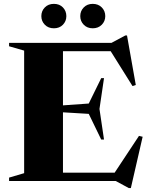

<svg xmlns="http://www.w3.org/2000/svg" viewBox="-20 -937 772 994"><path d="M27 0V-17.5L105 -40.5V-675L27 -697.5V-715H557L629 -753.5H637.5L683 -497L666 -491.5L553 -672H306V-391.5L439.5 -401L504 -532.5H518.5L495 -373L518.5 -214.5H504L439.5 -347.5L306 -355.5V-43H573.5L699.5 -233.5L718.5 -229L657.5 36.5H646.5L579 0ZM259 -790.5Q230 -790.5 212 -809Q194 -827.5 194 -853.5Q194 -880 212 -898.5Q230 -917 259 -917Q288 -917 305.8 -898.5Q323.5 -880 323.5 -853.5Q323.5 -827.5 305.8 -809Q288 -790.5 259 -790.5ZM460 -790.5Q431.5 -790.5 413.5 -809Q395.5 -827.5 395.5 -853.5Q395.5 -880 413.5 -898.5Q431.5 -917 460 -917Q489 -917 507 -898.5Q525 -880 525 -853.5Q525 -827.5 507 -809Q489 -790.5 460 -790.5Z"/></svg>

Font: Newsreader Display
Style: Bold
Weight: 700
Designer: Hugues Gentile
Foundry: Production Type
Version: Version 1.001